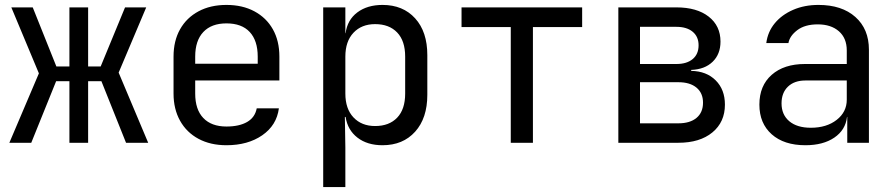

<svg xmlns="http://www.w3.org/2000/svg" viewBox="-20 -580 3640 780"><path d="M18 0 138 -282 26 -550H113L209 -310H262V-550H338V-310H389L488 -550H574L462 -285L582 0H492L392 -250H338V0H262V-250H208L107 0Z M900 10Q835 10 786.5 -16Q738 -42 711.5 -89.5Q685 -137 685 -200V-350Q685 -414 711.5 -461Q738 -508 786.5 -534Q835 -560 900 -560Q965 -560 1013.5 -534Q1062 -508 1088.5 -461Q1115 -414 1115 -350V-253H773V-200Q773 -135 806 -100.5Q839 -66 900 -66Q952 -66 984 -84.5Q1016 -103 1023 -140H1113Q1104 -71 1045.5 -30.5Q987 10 900 10ZM773 -321H1027V-350Q1027 -415 994.5 -450Q962 -485 900 -485Q839 -485 806 -450Q773 -415 773 -350Z M1293 180V-550H1383V-445H1384Q1391 -499 1431.5 -529.5Q1472 -560 1534 -560Q1617 -560 1666.5 -505.5Q1716 -451 1716 -356V-195Q1716 -100 1666.5 -45Q1617 10 1534 10Q1472 10 1432 -21Q1392 -52 1384 -105H1381L1383 20V180ZM1504 -68Q1561 -68 1593.5 -102Q1626 -136 1626 -200V-350Q1626 -414 1593.5 -448Q1561 -482 1504 -482Q1449 -482 1416 -447Q1383 -412 1383 -350V-200Q1383 -138 1416 -103Q1449 -68 1504 -68Z M2055 0V-470H1855V-550H2345V-470H2145V0Z M2492 0V-550H2728Q2811 -550 2859 -512.5Q2907 -475 2907 -411Q2907 -360 2875 -329Q2843 -298 2788 -296V-292Q2850 -291 2887.5 -253.5Q2925 -216 2925 -155Q2925 -84 2874 -42Q2823 0 2736 0ZM2580 -320H2728Q2770 -320 2794 -340Q2818 -360 2818 -396Q2818 -431 2794 -451Q2770 -471 2728 -471H2580ZM2580 -79H2736Q2783 -79 2809.5 -101Q2836 -123 2836 -163Q2836 -202 2809.5 -224Q2783 -246 2736 -246H2580Z M3252 10Q3165 10 3115 -34.5Q3065 -79 3065 -155Q3065 -232 3115 -276Q3165 -320 3250 -320H3420V-375Q3420 -425 3388 -453Q3356 -481 3302 -481Q3250 -481 3219 -457.5Q3188 -434 3183 -405H3093Q3099 -451 3127.5 -485.5Q3156 -520 3202 -540Q3248 -560 3305 -560Q3400 -560 3455 -511Q3510 -462 3510 -378V0H3422V-105H3421Q3415 -52 3369.5 -21Q3324 10 3252 10ZM3274 -61Q3338 -61 3379 -93Q3420 -125 3420 -175V-253H3252Q3207 -253 3181 -228Q3155 -203 3155 -160Q3155 -114 3186.5 -87.5Q3218 -61 3274 -61Z"/></svg>

Font: JetBrainsMono NF
Style: Regular
Weight: 400
Designer: Philipp Nurullin, Konstantin Bulenkov
Foundry: JetBrains
Version: Version 2.251; ttfautohint (v1.8.3);Nerd Fonts 2.2.2